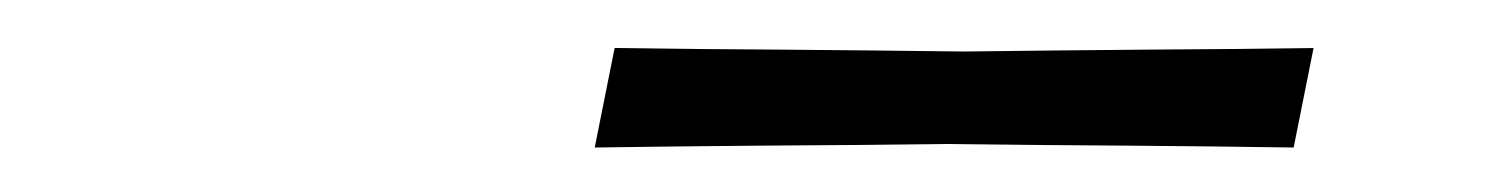

<svg xmlns="http://www.w3.org/2000/svg" viewBox="-20 -704 640 82"><path d="M234 -641 242.5 -683.5Q276 -683 313.8 -682.8Q351.5 -682.5 391.5 -682Q432 -682.5 469.5 -682.8Q507 -683 541 -683.5L532.5 -641Q499 -641.5 461.5 -641.8Q424 -642 383.5 -642.5Q343 -642 305.2 -641.8Q267.5 -641.5 234 -641Z"/></svg>

Font: Commissioner Loud ExtraLight
Style: Italic
Weight: 200
Italic angle: -12°
Designer: Kostas Bartsokas
Foundry: Kostas Bartsokas
Version: Version 1.000; ttfautohint (v1.8.3)